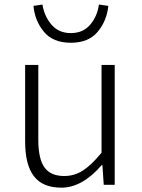

<svg xmlns="http://www.w3.org/2000/svg" viewBox="-20 -822 630 854"><path d="M252.9 12.7Q169.9 12.7 130.9 -38.1Q91.8 -88.9 91.8 -192.4V-533.2H150.4V-199.2Q150.4 -116.2 177.7 -77.6Q205.1 -39.1 265.6 -39.1Q310.5 -39.1 348.1 -63Q385.7 -86.9 431.6 -142.6V-533.2H490.2V0H441.4L435.5 -87.9H432.6Q345.7 12.7 252.9 12.7ZM128.9 -795.9 168.9 -801.8Q176.8 -750 209 -712.4Q241.2 -674.8 294.9 -674.8Q349.6 -674.8 381.3 -712.4Q413.1 -750 419.9 -801.8L461.9 -795.9Q455.1 -729.5 414.6 -680.7Q374 -631.8 294.9 -631.8Q215.8 -631.8 175.3 -680.7Q134.8 -729.5 128.9 -795.9Z"/></svg>

Font: Gen Shin Gothic Light
Style: Regular
Weight: 200
Designer: [Source Han Sans]
Ryoko NISHIZUKA  (kana & ideographs); Paul D. Hunt (Latin, Greek & Cyrillic); Wenlong ZHANG  (bopomofo
Version: Version 1.002.20150607